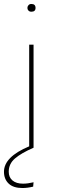

<svg xmlns="http://www.w3.org/2000/svg" viewBox="-29 -744 307 967"><path d="M118 -519H140V0Q78 27 46.5 54Q15 81 15 121Q15 149 34 165Q53 181 87 181Q111 181 140 174L138 196Q109 203 84 203Q38 203 14.5 180.5Q-9 158 -9 121Q-9 46 118 -7ZM129 -724Q150 -724 150 -704Q150 -685 129 -685Q120 -685 114.5 -690.5Q109 -696 109 -704Q109 -712 114.5 -718Q120 -724 129 -724Z"/></svg>

Font: FiraSans
Style: Regular
Weight: 150
Designer: Carrois Corporate & Edenspiekermann AG
Foundry: Carrois Corporate GbR & Edenspiekermann AG
Version: Version 3.106;PS 003.106;hotconv 1.0.70;makeotf.lib2.5.58329